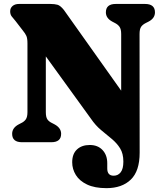

<svg xmlns="http://www.w3.org/2000/svg" viewBox="-20 -720 812 972"><path d="M440 -119.5 212 -434.5V-152.5Q212 -127 220 -115.5Q228 -104 245.5 -96L256 -90.5Q289.5 -72.5 289.5 -42.5Q289.5 0 239.5 0H91.5Q41.5 0 41.5 -42.5Q41.5 -73 75 -90.5L85.5 -96Q102 -103.5 110.5 -115.5Q119 -127.5 119 -152.5V-500Q119 -526 113.5 -538.2Q108 -550.5 96 -565L59 -613Q47 -627 39.2 -637Q31.5 -647 31.5 -662.5Q31.5 -679.5 43.8 -689.8Q56 -700 76 -700H235Q256 -700 270.8 -696Q285.5 -692 303.5 -669.5L593.5 -261V-547.5Q593.5 -572.5 585 -584.5Q576.5 -596.5 560 -604.5L549.5 -610Q516 -627.5 516 -657.5Q516 -700 566 -700H714Q764.5 -700 764.5 -657.5Q764.5 -627 731 -610L720 -604.5Q702.5 -596 694.5 -584.5Q686.5 -573 686.5 -547.5L687 53Q687 146 642.2 189.2Q597.5 232.5 519 232.5Q459.5 232.5 421 214.2Q382.5 196 364 166Q345.5 136 345.5 101.5Q345.5 59 369.8 36.5Q394 14 434.5 14Q475 14 499 39.5Q523 65 523 106V133Q523 169.5 555.5 169.5Q577.5 169.5 591 152.2Q604.5 135 604.5 98Q604.5 57.5 588 31Q571.5 4.5 545.8 -16.8Q520 -38 491.8 -61.5Q463.5 -85 440 -119.5Z"/></svg>

Font: Fraunces 9pt S050 Black
Style: Regular
Weight: 900
Version: Version 1.000; ttfautohint (v1.8.3)